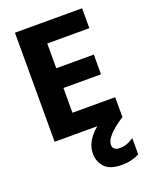

<svg xmlns="http://www.w3.org/2000/svg" viewBox="-169 -765 882 1115"><g transform="rotate(-20 272.0 -207.0)"><path d="M123 0V-123H484V0ZM65 0V-674H220V0ZM123 -276V-398H452V-276ZM123 -551V-674H480V-551ZM496 235Q474 246 448 253Q422 260 387 260Q313 260 281.5 225Q250 190 250 143Q250 101 270 67Q290 33 320.5 7Q351 -19 382 -37Q413 -55 435 -64L484 0Q455 18 428 40Q401 62 383.5 85Q366 108 366 130Q366 146 377.5 155Q389 164 409 164Q436 164 457.5 155Q479 146 496 134Z"/></g></svg>

Font: Hind Variable Light
Style: Regular
Weight: 300
Designer: Manushi Parikh, Satya Rajpurohit
Foundry: Indian Type Foundry
Version: Version 3.000